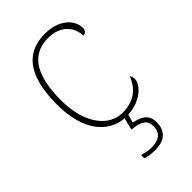

<svg xmlns="http://www.w3.org/2000/svg" viewBox="-232 -617 912 912"><g transform="rotate(-45 224.0 -161.0)"><path d="M241 220C297 220 340 197 340 130C340 74 298 60 258 52L270 10C362 5 412 -54 412 -86C412 -98 410 -106 404 -114C382 -60 343 -16 259 -15C169 -14 92 -103 92 -264C92 -452 160 -517 258 -517C343 -517 384 -462 384 -406C399 -407 409 -417 409 -433C409 -490 354 -542 262 -542C148 -542 64 -475 64 -263C64 -86 144 2 245 10L230 71C288 76 316 92 316 133C316 181 284 199 238 199C215 199 201 195 177 189V211C201 218 221 220 241 220Z"/></g></svg>

Font: Noto Serif Sinhala Thin
Style: Regular
Weight: 100
Designer: Jelle Bosma - Monotype Design Team
Foundry: Monotype Imaging Inc.
Version: Version 2.007